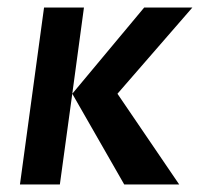

<svg xmlns="http://www.w3.org/2000/svg" viewBox="-20 -490 531 510"><path d="M456 0 292 -241 491 -470H363L172 -241L203 -470H97L33 0H139L172 -241L310 0Z"/></svg>

Font: Hussar Tani
Style: Kurs
Weight: 700
Foundry: Cannot Into Space Fonts
Version: Version 0.92